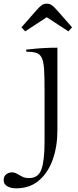

<svg xmlns="http://www.w3.org/2000/svg" viewBox="-122 -743 425 1047"><path d="M191 -483V-32Q191 56 165.5 127.5Q140 199 90 241.5Q40 284 -35 284Q-62 284 -82 273Q-102 262 -102 240Q-102 218 -88 207.5Q-74 197 -58 197Q-42 197 -29.5 204.5Q-17 212 -1.5 220Q14 228 37 228Q88 228 104.5 179Q121 130 121 30V-247Q121 -320 118.5 -363Q116 -406 106 -427Q96 -448 76.5 -454.5Q57 -461 22 -461L20 -472Q20 -472 45.5 -475Q71 -478 110 -480.5Q149 -483 191 -483ZM133 -649 15 -572 -5 -594 75 -685Q95 -708 106.5 -715.5Q118 -723 133 -723Q148 -723 159.5 -715.5Q171 -708 191 -685L271 -594L251 -572Z"/></svg>

Font: Gilda Display
Style: Regular
Weight: 400
Designer: Eduardo Rodriguez Tunni
Foundry: Eduardo Rodriguez Tunni
Version: Version 1.002; ttfautohint (v1.8.4.7-5d5b);gftools[0.9.22]